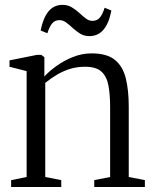

<svg xmlns="http://www.w3.org/2000/svg" viewBox="-20 -748 616 768"><path d="M86.5 -40V-463.5L18 -481V-506.5L127.5 -528.5H145.5L157.5 -519V-477V-442Q176 -462.5 205.8 -484Q235.5 -505.5 271.8 -520Q308 -534.5 346.5 -534.5Q407.5 -534.5 439.5 -508.5Q471.5 -482.5 483.2 -434.8Q495 -387 495 -321V-40L559.5 -27.5V0H357V-27.5L420.5 -40V-319Q420.5 -369.5 413.8 -405.8Q407 -442 385.8 -461.5Q364.5 -481 320.5 -481Q289 -481 261.5 -472.8Q234 -464.5 209.2 -450Q184.5 -435.5 161 -416.5V-40L225 -27.5V0H24.5V-27.5ZM142.5 -626Q152.5 -676.5 174 -702.5Q195.5 -728.5 230 -728.5Q251 -728.5 267.2 -718.8Q283.5 -709 297 -696.5Q310.5 -684 323.2 -674.2Q336 -664.5 349.5 -664.5Q368.5 -664.5 379.5 -677.8Q390.5 -691 398.5 -717L425.5 -706Q416 -655.5 394.2 -629.5Q372.5 -603.5 337.5 -603.5Q317 -603.5 301 -613.2Q285 -623 271.5 -635.5Q258 -648 245 -657.8Q232 -667.5 218 -667.5Q199.5 -667.5 188.5 -654.2Q177.5 -641 169.5 -615Z"/></svg>

Font: Merriweather 96pt Light
Style: Regular
Weight: 300
Version: Version 2.100